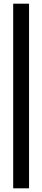

<svg xmlns="http://www.w3.org/2000/svg" viewBox="-20 -821 228 1041"><path d="M51.5 -801H137.5V200H51.5Z"/></svg>

Font: Overused Grotesk
Style: Regular
Weight: 450
Version: Version 0.004